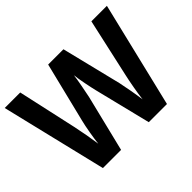

<svg xmlns="http://www.w3.org/2000/svg" viewBox="-143 -969 1225 1225"><g transform="rotate(-45 469.0 -357.0)"><path d="M175 0H339L433 -383C441 -422 459 -511 463 -550C466 -513 486 -416 494 -384L589 0H753L925 -714H785L696 -314C686 -270 671 -189 664 -131C657 -185 642 -266 633 -308L533 -714H395L295 -308C284 -266 269 -178 264 -131C256 -189 245 -251 231 -316L143 -714H3Z"/></g></svg>

Font: Kathrein 75 Bold
Style: Regular
Weight: 700
Designer: Lazydogs Typefoundry, based on Open Sans by Ascender Corporation
Foundry: Lazydogs Typefoundry
Version: Version 1.003;PS 001.003;hotconv 1.0.88;makeotf.lib2.5.64775